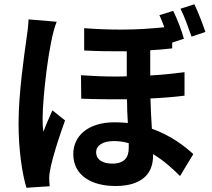

<svg xmlns="http://www.w3.org/2000/svg" viewBox="-20 -825 996 901"><path d="M943.9 -675.1C931.8 -710.9 910.2 -768.1 892 -805L827.1 -784.1C846.2 -746.1 864 -695 878.9 -653.1ZM114 -734C112.9 -704.2 108 -666.9 104 -641C94.1 -568.9 67.1 -389.2 67.1 -246.1C67.1 -118.3 84.2 -9.9 104 56.1L213.1 49C212 35.2 210.9 18.8 210.9 9.9C210.9 -49 265.3 -203.8 285.2 -259.9L225.9 -307.2C212 -275.2 196 -241.1 183.9 -207C180 -226.9 180 -252.1 180 -272C180 -360.1 208.1 -632.1 246.1 -723ZM584.2 -131C584.2 -85.9 563.2 -57.2 507.1 -57.2C460.9 -57.2 431.1 -76 431.1 -111.2C431.1 -141 460.9 -163 513.8 -163C536.9 -163 560 -160.2 584.2 -153.1ZM845.9 -486.2C795.8 -480.1 742.9 -473.7 685 -470.9V-589.1C721.9 -591.3 756 -594.1 788 -598V-625L843 -643.1C833.1 -681.1 811.1 -736.2 793 -774.1L728 -753.9C736.2 -736.9 744 -717 751.1 -697.1C691.1 -691.1 625 -686.1 549 -686.1C496.1 -686.1 437.9 -687.9 375 -692.8V-588.1C442.1 -584.2 507.8 -584.2 574.9 -584.2V-467C556.8 -465.9 539.1 -465.9 521 -465.9C469.1 -465.9 415.1 -468 360.1 -471.9L361.2 -361.9C434.3 -359 507.1 -359 576 -359C576 -322.1 577.8 -283.7 579.9 -247.9C560 -250 539.1 -251.1 518.1 -251.1C390.3 -251.1 323.9 -185 323.9 -101.9C323.9 0 411.9 47.9 522 47.9C644.2 47.9 698.2 -8.9 698.2 -93V-101.9C743.3 -74.9 785.9 -38 824.9 1.1L887.1 -101.9C851.2 -134.9 785.9 -187.9 692.8 -220.9C690 -264.9 687.1 -311.8 686.1 -362.9C746.1 -365.8 799 -370 845.9 -376.1Z"/></svg>

Font: Karasuma Gothic
Style: Bold
Weight: 700
Designer: Rasmus Andersson / Ryoko Nishizuka
Foundry: Genbu
Version: Version 1.00